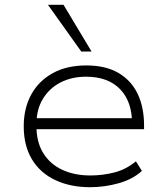

<svg xmlns="http://www.w3.org/2000/svg" viewBox="-20 -773 696 801"><path d="M356 8Q274 8 211 -21.5Q148 -51 113.5 -108Q79 -165 79 -246Q79 -321 110 -378Q141 -435 199.5 -467.5Q258 -500 340 -500Q421 -500 474.5 -468.5Q528 -437 554.5 -381Q581 -325 581 -250V-234H112V-280H557L531 -257Q531 -350 480.5 -401.5Q430 -453 339 -453Q280 -453 233.5 -429.5Q187 -406 159.5 -361.5Q132 -317 132 -255V-247Q132 -181 160 -135Q188 -89 239 -65Q290 -41 357 -41Q408 -41 457 -53.5Q506 -66 547 -100L572 -60Q534 -25 475 -8.5Q416 8 356 8ZM319 -558 180 -753H245L362 -558Z"/></svg>

Font: Nunito Sans 7pt SemiExpanded ExtraLight
Style: Regular
Weight: 250
Width: 6
Designer: Vernon Adams
Foundry: Vernon Adams
Version: Version 3.101;gftools[0.9.27]